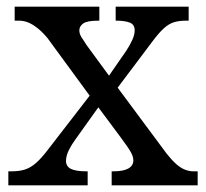

<svg xmlns="http://www.w3.org/2000/svg" viewBox="-20 -556 618 576"><path d="M5 0V-42H14Q38 -42 55 -47.5Q72 -53 88 -67Q104 -81 123 -106L249 -269L123 -441Q109 -458 94.5 -470Q80 -482 66 -488Q52 -494 37 -494H24V-536H278V-494H275Q241 -494 229.5 -485.5Q218 -477 218 -465Q218 -455 224 -445Q230 -435 241 -419L307 -329L359 -404Q370 -421 377 -436.5Q384 -452 384 -465Q384 -483 368.5 -488.5Q353 -494 330 -494H327V-536H546V-494H537Q518 -494 502.5 -489.5Q487 -485 471.5 -471Q456 -457 436 -430L333 -293L480 -95Q495 -76 508.5 -64Q522 -52 535 -47Q548 -42 560 -42H573V0H315V-42H320Q350 -42 365 -50.5Q380 -59 380 -75Q380 -86 372.5 -99.5Q365 -113 342 -144L275 -234L205 -136Q196 -124 187 -106.5Q178 -89 178 -73Q178 -57 192.5 -49.5Q207 -42 240 -42H243V0Z"/></svg>

Font: Noto Serif Khmer
Style: Regular
Weight: 400
Designer: Danh Hong and the Monotype Design Team
Foundry: Monotype Imaging Inc.
Version: Version 2.003